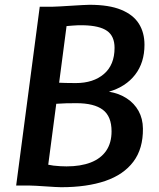

<svg xmlns="http://www.w3.org/2000/svg" viewBox="-20 -775 664 802"><path d="M235.5 7Q227.5 7 209.5 6Q191.5 5 170 3.5Q148.5 2 130.2 1Q112 0 103 0H47.5L146 -747H201.5Q209 -747 230 -748.2Q251 -749.5 276.5 -751Q302 -752.5 323.8 -753.8Q345.5 -755 354 -755Q435.5 -755 486 -734.2Q536.5 -713.5 560 -676.2Q583.5 -639 583.5 -588Q583.5 -513.5 544.5 -463Q505.5 -412.5 435 -392Q477.5 -385 509.2 -364.2Q541 -343.5 558.8 -311.5Q576.5 -279.5 577 -238Q578 -154 537.2 -99.8Q496.5 -45.5 419.8 -19.2Q343 7 235.5 7ZM258 -80Q316.5 -80 358.8 -96.2Q401 -112.5 423.5 -145.2Q446 -178 446 -226.5Q446 -289 409.5 -316.5Q373 -344 299 -344Q277 -344 256 -343.5Q235 -343 215 -341.5L181.5 -87Q190 -85 203.5 -83.2Q217 -81.5 231.5 -80.8Q246 -80 258 -80ZM227 -429.5Q240 -429 255.2 -428.5Q270.5 -428 296.5 -428Q370 -428 414.2 -466Q458.5 -504 458.5 -575Q458.5 -624 427.2 -646Q396 -668 328 -669.5Q318.5 -670 306.2 -669.5Q294 -669 281.5 -668Q269 -667 258 -666Z"/></svg>

Font: Merriweather Sans Medium
Style: Italic
Weight: 500
Italic angle: -7.5°
Designer: Eben Sorkin
Foundry: Eben Sorkin
Version: Version 2.001